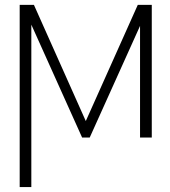

<svg xmlns="http://www.w3.org/2000/svg" viewBox="-20 -566 700 790"><path d="M333 -67.9 546.9 -545.9H595.2L349.1 0H317.9L72.3 -545.9H119.6ZM108.9 -545.9V203.6H61V-545.9ZM556.2 0V-545.9H604.5V0Z"/></svg>

Font: Inter Tight ExtraLight
Style: Regular
Weight: 250
Designer: Rasmus Andersson
Foundry: rsms
Version: Version 3.004